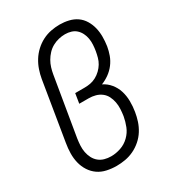

<svg xmlns="http://www.w3.org/2000/svg" viewBox="-182 -845 863 955"><g transform="rotate(-30 250.0 -367.5)"><path d="M205 8Q177 8 149.5 2Q122 -4 100.5 -19Q79 -34 64.5 -56.5Q50 -79 43.5 -105.5Q37 -132 37.5 -160.5Q38 -189 43 -218L98 -553Q102 -577 110.5 -602Q119 -627 133 -649.5Q147 -672 167 -690.5Q187 -709 210.5 -721Q234 -733 259.5 -738Q285 -743 310 -743Q336 -743 361.5 -737Q387 -731 407 -717Q427 -703 440 -681.5Q453 -660 459 -635.5Q465 -611 465 -584.5Q465 -558 461 -531Q457 -507 448.5 -483.5Q440 -460 424.5 -439.5Q409 -419 388 -404Q367 -389 344 -380Q369 -368 387 -346Q405 -324 413.5 -297Q422 -270 422.5 -239.5Q423 -209 418 -179Q414 -154 406 -129.5Q398 -105 384 -82.5Q370 -60 349.5 -42Q329 -24 305 -12.5Q281 -1 255.5 3.5Q230 8 205 8ZM206 -47Q233 -47 261 -56.5Q289 -66 310.5 -87Q332 -108 342.5 -134.5Q353 -161 358 -189Q361 -209 362 -228.5Q363 -248 359.5 -267Q356 -286 347.5 -303Q339 -320 324 -331.5Q309 -343 290.5 -348Q272 -353 252 -353H198L207 -409H261Q278 -409 294.5 -412Q311 -415 327 -423.5Q343 -432 356.5 -445Q370 -458 379 -473Q388 -488 392.5 -504.5Q397 -521 400 -538Q403 -556 404 -574Q405 -592 402 -609Q399 -626 391.5 -641Q384 -656 372 -667Q360 -678 343.5 -683Q327 -688 309 -688Q291 -688 272 -683.5Q253 -679 236 -669.5Q219 -660 205.5 -645.5Q192 -631 182.5 -614.5Q173 -598 167.5 -580Q162 -562 159 -544L103 -209Q100 -189 99 -169.5Q98 -150 101.5 -131.5Q105 -113 113.5 -96.5Q122 -80 136 -68.5Q150 -57 168 -52Q186 -47 206 -47Z"/></g></svg>

Font: Iosevka Curly Slab Light
Style: Italic
Weight: 300
Italic angle: -9°
Monospace: yes
Designer: Belleve Invis
Foundry: Belleve Invis
Version: Version 22.1.2; ttfautohint (v1.8.4)